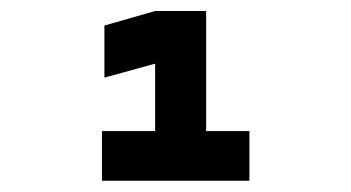

<svg xmlns="http://www.w3.org/2000/svg" viewBox="-20 -713 626 342"><path d="M161.6 -391.1H424.3V-479.5H347.2V-693.4H256.3L166 -667.5V-574.7L256.3 -599.6V-479.5H161.6Z"/></svg>

Font: Cascadia Mono SemiBold
Style: Regular
Weight: 600
Monospace: yes
Designer: Aaron Bell
Foundry: Saja Typeworks
Version: Version 2404.023